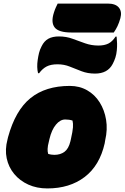

<svg xmlns="http://www.w3.org/2000/svg" viewBox="-20 -1043 698 1075"><path d="M371 -562Q425 -562 468 -537.5Q511 -513 538 -470Q565 -427 574 -372.5Q583 -318 569 -258L566 -240Q538 -116 454 -52Q370 12 245 12Q186 12 138.5 -9.5Q91 -31 59.5 -69Q28 -107 17.5 -156.5Q7 -206 22 -262L25 -275Q66 -425 150.5 -493.5Q235 -562 371 -562ZM345 -374Q317 -374 293 -345Q269 -316 257 -265L254 -252Q247 -226 246.5 -209Q246 -192 250 -181Q258 -179 266 -177.5Q274 -176 284 -176Q318 -176 341 -193Q364 -210 374 -251L377 -264Q387 -308 388.5 -330Q390 -352 386 -368Q368 -374 345 -374ZM531 -788Q564 -788 586.5 -799Q609 -810 627 -838H633Q635 -819 635.5 -800Q636 -781 634 -761Q632 -739 626 -720.5Q620 -702 611 -685Q583 -631 512 -631Q471 -631 437 -644Q403 -657 371 -670Q339 -683 302 -683Q265 -683 241.5 -671Q218 -659 199 -633H193Q185 -666 191 -707Q194 -728 198.5 -746.5Q203 -765 213 -784Q227 -813 250.5 -826Q274 -839 310 -839Q351 -839 386 -826Q421 -813 456.5 -800.5Q492 -788 531 -788ZM303 -1023H583Q627 -1023 645.5 -1000.5Q664 -978 654 -941Q647 -916 638 -897Q629 -878 617 -861H380Q308 -861 286 -889.5Q264 -918 282 -973Q287 -989 292.5 -1001Q298 -1013 303 -1023Z"/></svg>

Font: Recursive Mn Csl St XBk
Style: Italic
Weight: 1000
Italic angle: -15°
Monospace: yes
Version: Version 1.079;hotconv 1.0.112;makeotfexe 2.5.65598; ttfautoh